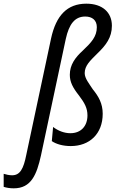

<svg xmlns="http://www.w3.org/2000/svg" viewBox="-152 -785 636 1045"><path d="M-77 240C18 240 48 165 71 61L206 -573C224 -655 256 -695 312 -695C350 -695 375 -675 375 -637C375 -585 344 -553 300 -511C257 -472 228 -432 228 -378C228 -339 244 -308 278 -265C309 -224 324 -196 324 -157C324 -100 290 -60 231 -60C198 -60 164 -73 137 -94L130 -17C153 -1 190 10 233 10C335 10 407 -56 407 -166C407 -222 384 -261 353 -299C334 -329 309 -358 309 -387C309 -428 339 -455 377 -493C425 -539 457 -581 457 -645C457 -718 405 -765 318 -765C213 -765 153 -700 126 -576L-9 58C-24 134 -43 169 -86 169C-102 169 -119 165 -132 161V232C-116 237 -98 240 -77 240Z"/></svg>

Font: Noto Sans Condensed
Style: Italic
Weight: 400
Width: 3
Italic angle: -12°
Designer: Monotype Design Team
Foundry: Monotype Imaging Inc.
Version: Version 2.013